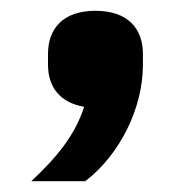

<svg xmlns="http://www.w3.org/2000/svg" viewBox="-20 -189 350 356"><path d="M157 -169C217 -169 245 -136 245 -89V-69C245 12 202 98 138 147H38C85 103 119 62 136 9C89 1 69 -30 69 -69V-89C69 -136 97 -169 157 -169Z"/></svg>

Font: Plexus Sans Bold
Style: Regular
Weight: 700
Version: Version 2.001;PS 002.001;hotconv 1.0.70;makeotf.lib2.5.58329